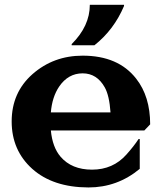

<svg xmlns="http://www.w3.org/2000/svg" viewBox="-20 -782 684 811"><path d="M503.9 -761.7V-756.8Q461.4 -656.2 378.9 -590.8H282.7V-595.7Q359.4 -671.9 359.4 -761.7ZM353.5 9.8Q203.6 9.3 116.2 -68.8Q29.3 -147 29.3 -269Q29.3 -391.1 117.2 -468.8Q206.1 -546.9 329.1 -546.9Q479.5 -546.9 555.2 -449.7Q614.3 -374.5 614.3 -256.8L589.8 -231H194.8Q201.7 -159.7 235.8 -120.1Q282.7 -65.4 368.7 -65.4Q457.5 -65.4 514.2 -129.4Q545.9 -165 565.4 -194.8H570.3V-68.8Q475.6 9.8 353.5 9.8ZM194.8 -307.1H446.8Q441.9 -378.4 422.4 -413.1Q389.2 -472.2 329.1 -472.2Q268.1 -472.2 230 -416.5Q200.2 -372.6 194.8 -307.1Z"/></svg>

Font: Classica
Style: Bold
Weight: 700
Designer: Wojciech Kalinowski "wmk69" (wmk69@o2.pl)
Foundry: Wojciech Kalinowski "wmk69" (wmk69@o2.pl)
Version: Version 2.1.1; 2021-05-14